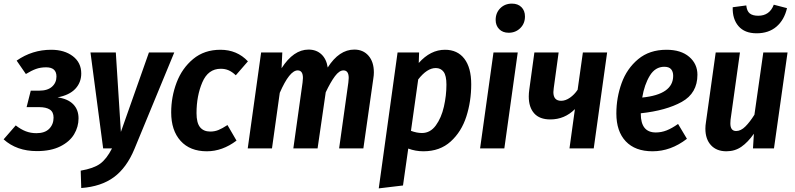

<svg xmlns="http://www.w3.org/2000/svg" viewBox="-34 -820 4394 1061"><path d="M415 -414Q415 -364 382 -329Q349 -294 284 -282Q341 -274 370.5 -244Q400 -214 400 -166Q400 -119 375.5 -78Q351 -37 299 -11Q247 15 170 15Q58 15 -14 -50L53 -127Q81 -105 108.5 -94.5Q136 -84 167 -84Q214 -84 238 -108.5Q262 -133 262 -170Q262 -201 241.5 -214.5Q221 -228 182 -228H113L136 -319H183Q229 -319 253.5 -341Q278 -363 278 -397Q278 -448 221 -448Q190 -448 165 -439Q140 -430 109 -411L58 -485Q144 -545 249 -545Q322 -545 368.5 -509.5Q415 -474 415 -414Z M709 3Q666 107 595.5 159Q525 211 415 219L412 123Q483 111 519 85Q555 59 585 0H536L466 -530H606L634 -91L789 -530H929Z M1336 -481 1269 -404Q1249 -423 1229.5 -431.5Q1210 -440 1186 -440Q1116 -440 1084 -365Q1052 -290 1052 -195Q1052 -141 1071.5 -117Q1091 -93 1128 -93Q1152 -93 1173 -101.5Q1194 -110 1223 -129L1273 -43Q1195 16 1109 16Q1016 16 964 -41.5Q912 -99 912 -199Q912 -285 942 -364Q972 -443 1033.5 -494Q1095 -545 1184 -545Q1276 -545 1336 -481Z M2032 -420Q2032 -404 2029 -386L1974 0H1840L1891 -364Q1893 -384 1893 -389Q1893 -431 1864 -431Q1841 -431 1817 -399Q1793 -367 1766 -310L1721 0H1587L1638 -364Q1640 -384 1640 -389Q1640 -431 1611 -431Q1566 -431 1512 -307L1469 0H1335L1409 -530H1526L1522 -443Q1588 -546 1671 -546Q1714 -546 1742 -520Q1770 -494 1777 -447Q1840 -546 1924 -546Q1973 -546 2002.5 -512Q2032 -478 2032 -420Z M2163 -530H2282L2280 -472Q2345 -545 2425 -545Q2494 -545 2532 -495.5Q2570 -446 2570 -354Q2570 -260 2543 -176Q2516 -92 2456.5 -38Q2397 16 2306 16Q2262 16 2222 1L2193 205L2059 221ZM2433 -352Q2433 -402 2417.5 -423Q2402 -444 2374 -444Q2326 -444 2277 -381L2237 -97Q2269 -85 2298 -85Q2344 -85 2374.5 -127Q2405 -169 2419 -230.5Q2433 -292 2433 -352Z M2753 0H2619L2693 -530H2827ZM2705 -710Q2705 -749 2730.5 -774.5Q2756 -800 2795 -800Q2828 -800 2847.5 -780.5Q2867 -761 2867 -729Q2867 -690 2841 -664.5Q2815 -639 2777 -639Q2744 -639 2724.5 -659Q2705 -679 2705 -710Z M3247 0H3113L3143 -217Q3086 -160 3007 -160Q2948 -160 2918 -193.5Q2888 -227 2888 -287Q2888 -305 2891 -326L2919 -530H3053L3026 -333Q3024 -317 3024 -311Q3024 -263 3067 -263Q3091 -263 3115.5 -280Q3140 -297 3158 -324L3187 -530H3321Z M3820 -407Q3820 -305 3733.5 -257Q3647 -209 3507 -194V-191Q3507 -88 3590 -88Q3621 -88 3650 -99.5Q3679 -111 3713 -135L3762 -53Q3673 16 3572 16Q3476 16 3424 -39Q3372 -94 3372 -193Q3372 -280 3401 -360.5Q3430 -441 3492.5 -493Q3555 -545 3649 -545Q3729 -545 3774.5 -506Q3820 -467 3820 -407ZM3686 -401Q3686 -424 3674.5 -437.5Q3663 -451 3637 -451Q3587 -451 3557 -402Q3527 -353 3515 -281Q3686 -298 3686 -401Z M3864 -109Q3864 -126 3867 -144L3921 -530H4055L4003 -158Q4002 -151 4002 -138Q4002 -96 4034 -96Q4060 -96 4085 -121Q4110 -146 4135 -186L4184 -530H4318L4243 0H4127L4132 -81Q4099 -34 4063 -9Q4027 16 3980 16Q3926 16 3895 -17.5Q3864 -51 3864 -109ZM4015 -780 4090 -790Q4093 -759 4109 -746Q4125 -733 4156 -733Q4219 -733 4242 -794L4315 -775Q4300 -710 4257 -673Q4214 -636 4147 -636Q4081 -636 4047 -675.5Q4013 -715 4015 -780Z"/></svg>

Font: Fira Sans Condensed SemiBold
Style: Italic
Weight: 600
Width: 3
Italic angle: -8°
Designer: bBox Type GmbH & Carrois Corporate GbR & Edenspiekermann AG
Foundry: bBox Type GmbH & Carrois Corporate GbR & Edenspiekermann AG
Version: Version 4.301